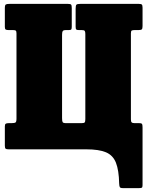

<svg xmlns="http://www.w3.org/2000/svg" viewBox="-20 -770 760 990"><path d="M300 -161Q300 -145.5 303 -140.2Q306 -135 321.5 -135H400.5Q413.5 -135 416.8 -139Q420 -143 420 -156.5V-595Q420 -606.5 416.8 -610.8Q413.5 -615 401 -615H386.5Q376.5 -615 373.2 -618Q370 -621 370 -632V-725Q370 -742 374.2 -746Q378.5 -750 395 -750H695Q707.5 -750 711.2 -746.5Q715 -743 715 -730V-636Q715 -622.5 711.2 -618.8Q707.5 -615 694.5 -615H675.5Q663.5 -615 659.2 -612.5Q655 -610 655 -598V-154.5Q655 -142.5 659.2 -138.8Q663.5 -135 674.5 -135H697.5Q710.5 -135 712.8 -130Q715 -125 715 -112V184.5Q715 195.5 711.2 197.8Q707.5 200 696 200H614Q600 200 597.5 194.2Q595 188.5 594.5 176.5Q593 107.5 577.8 69Q562.5 30.5 526.2 15.2Q490 0 425 0H25Q13 0 9 -3.2Q5 -6.5 5 -19V-118Q5 -128.5 9.2 -131.8Q13.5 -135 24.5 -135H37.5Q54 -135 59.5 -138.2Q65 -141.5 65 -158V-598Q65 -608.5 61.5 -611.8Q58 -615 46.5 -615H24.5Q14.5 -615 9.8 -617.5Q5 -620 5 -631V-728Q5 -744 10.2 -747Q15.5 -750 30 -750H330Q343.5 -750 346.8 -746Q350 -742 350 -728V-633Q350 -622.5 347.8 -618.8Q345.5 -615 335.5 -615H321Q306.5 -615 303.2 -609.5Q300 -604 300 -590Z"/></svg>

Font: Besley* Condensed Fatface
Style: Regular
Weight: 900
Width: 3
Designer: Owen Earl
Foundry: indestructible type*
Version: Version 3.000; ttfautohint (v1.8.3)